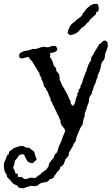

<svg xmlns="http://www.w3.org/2000/svg" viewBox="-107 -666 586 1002"><path d="M52.7 303.7 36.1 309.6Q32.2 309.6 24.4 313.5Q16.6 317.4 8.8 316.4Q-14.6 315.4 -16.6 301.8Q-33.2 297.9 -42 288.1Q-46.9 285.2 -48.8 280.3Q-50.8 275.4 -55.7 272.5Q-60.5 269.5 -62.5 265.1Q-64.5 260.7 -70.3 258.8Q-69.3 248 -76.7 238.8Q-84 229.5 -86.4 208.5Q-88.9 187.5 -81.5 173.8Q-74.2 160.2 -72.8 151.9Q-71.3 143.6 -64.9 141.1Q-58.6 138.7 -60.5 127Q-49.8 119.1 -41 111.8Q-32.2 104.5 -10.3 98.6Q11.7 92.8 18.6 98.6Q25.4 104.5 34.2 104.5Q43 104.5 47.9 106.4Q53.7 113.3 61 117.7Q68.4 122.1 70.3 124Q73.2 128.9 74.2 134.8Q75.2 140.6 77.1 146.5Q79.1 152.3 81.5 157.2Q84 162.1 84 167Q82 169.9 79.1 171.9Q76.2 173.8 73.2 176.3Q70.3 178.7 68.8 181.6Q67.4 184.6 61 185.5Q54.7 186.5 51.8 183.6Q48.8 180.7 41 180.7Q27.3 164.1 18.6 139.6Q-2 137.7 -8.8 146.5Q-15.6 155.3 -19 161.1Q-22.5 167 -29.3 172.9Q-31.2 192.4 -38.1 207Q-37.1 214.8 -33.2 219.7Q-29.3 224.6 -28.8 231.9Q-28.3 239.3 -23.4 238.8Q-18.6 238.3 -15.6 242.2Q-12.7 246.1 -13.2 250Q-13.7 253.9 -11.7 258.8Q2.9 255.9 7.3 258.8Q11.7 261.7 14.2 264.2Q16.6 266.6 22.5 268.6Q30.3 268.6 36.1 266.1Q42 263.7 51.8 261.7Q61.5 259.8 66.9 262.7Q72.3 265.6 81.5 259.8Q90.8 253.9 90.8 251Q100.6 248 104 243.7Q107.4 239.3 110.8 236.3Q114.3 233.4 116.2 232.4Q118.2 231.4 123 226.6Q127.9 221.7 131.8 221.7Q142.6 207 144.5 205.1Q146.5 203.1 147 201.7Q147.5 200.2 147 198.2Q146.5 196.3 148.4 190.9Q150.4 185.5 153.8 181.2Q157.2 176.8 162.1 169.9Q167 163.1 173.8 157.2Q175.8 147.5 178.7 140.6Q182.6 135.7 186.5 133.3Q190.4 130.9 192.9 123.5Q195.3 116.2 196.3 111.3Q199.2 97.7 204.1 89.8Q209 82 216.3 60.5Q223.6 39.1 228 31.2Q232.4 23.4 232.4 16.1Q232.4 8.8 226.6 2Q205.1 -20.5 209 -37.1Q203.1 -44.9 200.2 -55.7Q197.3 -66.4 189.5 -73.2Q190.4 -80.1 186.5 -85Q182.6 -89.8 178.7 -100.1Q174.8 -110.4 170.9 -115.7Q167 -121.1 165.5 -127.4Q164.1 -133.8 161.6 -136.2Q159.2 -138.7 157.2 -141.6Q158.2 -147.5 155.3 -156.2Q150.4 -162.1 147.9 -170.4Q145.5 -178.7 141.6 -188.5Q133.8 -195.3 133.8 -197.3Q135.7 -205.1 124 -212.9Q117.2 -241.2 108.4 -253.9Q109.4 -263.7 103.5 -268.6Q97.7 -273.4 99.6 -284.2Q95.7 -286.1 90.8 -295.4Q85.9 -304.7 85 -306.6Q80.1 -312.5 68.4 -333Q63.5 -337.9 63 -341.8Q62.5 -345.7 54.2 -352.5Q45.9 -359.4 44.9 -367.2Q33.2 -369.1 22 -364.7Q10.7 -360.4 5.4 -360.8Q0 -361.3 -6.8 -368.2Q-7.8 -375 -6.3 -379.4Q-4.9 -383.8 -3.9 -388.7Q16.6 -399.4 23.4 -400.4Q35.2 -400.4 66.4 -411.1Q78.1 -408.2 93.8 -414.6Q109.4 -420.9 117.2 -421.4Q125 -421.9 135.3 -419.9Q145.5 -418 154.8 -422.4Q164.1 -426.8 170.9 -426.8Q177.7 -426.8 184.6 -424.8Q198.2 -407.2 186.5 -398.9Q174.8 -390.6 166.5 -391.1Q158.2 -391.6 154.3 -387.7Q152.3 -382.8 155.3 -378.4Q158.2 -374 152.3 -373Q167 -349.6 170.4 -335Q173.8 -320.3 178.7 -317.4Q183.6 -314.5 186.5 -308.6Q183.6 -297.9 191.9 -290Q200.2 -282.2 202.1 -275.4Q204.1 -268.6 203.6 -262.7Q203.1 -256.8 204.1 -252Q210.9 -236.3 214.8 -226.6Q218.8 -216.8 224.6 -209Q230.5 -201.2 230 -200.2Q229.5 -199.2 229.5 -197.3Q235.4 -192.4 236.8 -188.5Q238.3 -184.6 241.2 -179.2Q244.1 -173.8 247.6 -166.5Q251 -159.2 253.4 -152.3Q255.9 -145.5 261.7 -138.7Q259.8 -128.9 263.7 -124Q267.6 -119.1 271.5 -114.3Q276.4 -113.3 277.8 -116.7Q279.3 -120.1 282.7 -126.5Q286.1 -132.8 288.1 -146Q290 -159.2 296.9 -167Q294.9 -177.7 299.8 -183.1Q304.7 -188.5 303.7 -199.2Q308.6 -201.2 309.6 -204.6Q310.5 -208 313.5 -210Q311.5 -217.8 316.4 -223.6Q321.3 -229.5 323.2 -239.7Q325.2 -250 327.1 -254.9Q329.1 -259.8 330.6 -263.2Q332 -266.6 334 -271Q335.9 -275.4 336.4 -279.3Q336.9 -283.2 340.8 -289.1Q344.7 -294.9 345.2 -300.3Q345.7 -305.7 349.1 -313Q352.5 -320.3 352.1 -321.8Q351.6 -323.2 351.6 -324.2Q357.4 -331.1 358.9 -336.9Q360.4 -342.8 366.2 -346.7Q368.2 -351.6 368.7 -357.9Q369.1 -364.3 371.1 -369.1Q381.8 -383.8 381.8 -385.3Q381.8 -386.7 387.2 -396Q392.6 -405.3 398.9 -415Q405.3 -424.8 410.2 -435.5Q415 -436.5 418.9 -440.4Q422.9 -444.3 430.2 -450.7Q437.5 -457 447.3 -452.1Q456.1 -443.4 455.1 -440.9Q454.1 -438.5 454.1 -435.5Q459 -428.7 449.7 -405.8Q440.4 -382.8 440.4 -378.9V-372.1Q440.4 -356.4 423.8 -339.8Q419.9 -326.2 418.9 -316.4Q415 -294.9 408.2 -285.2Q406.2 -277.3 404.8 -276.4Q403.3 -275.4 402.8 -272.9Q402.3 -270.5 402.8 -266.6Q403.3 -262.7 399.9 -257.8Q396.5 -252.9 396 -248.5Q395.5 -244.1 393.6 -240.2Q391.6 -236.3 391.1 -232.9Q390.6 -229.5 388.7 -225.6Q383.8 -220.7 382.8 -215.3Q381.8 -210 378.9 -200.7Q376 -191.4 373.5 -187Q371.1 -182.6 372.1 -176.8Q357.4 -160.2 357.4 -146.5Q357.4 -132.8 355 -127.9Q352.5 -123 350.1 -117.7Q347.7 -112.3 345.7 -103.5Q343.8 -94.7 339.4 -85Q335 -75.2 335.4 -69.8Q335.9 -64.5 335 -58.6Q328.1 -46.9 328.6 -43.5Q329.1 -40 327.6 -35.6Q326.2 -31.2 325.2 -25.4Q325.2 -15.6 318.4 -7.3Q311.5 1 308.1 11.2Q304.7 21.5 301.8 26.4Q290 51.8 288.1 71.3Q284.2 73.2 283.2 77.1Q282.2 81.1 277.3 83Q277.3 90.8 273.9 95.7Q270.5 100.6 267.6 105Q264.6 109.4 263.7 112.8Q262.7 116.2 260.7 118.7Q258.8 121.1 256.8 123Q254.9 125 253.4 128.4Q252 131.8 252.9 136.7Q253.9 146.5 231.4 168.9Q234.4 172.9 229.5 179.7Q224.6 198.2 208 205.1Q206.1 218.8 197.3 225.6Q188.5 232.4 183.6 244.1Q177.7 248 176.3 253.4Q174.8 258.8 169.9 264.6Q165 264.6 161.6 267.1Q158.2 269.5 152.3 268.6Q150.4 275.4 145.5 277.8Q140.6 280.3 136.7 285.2Q127.9 283.2 123 285.6Q118.2 288.1 110.4 288.1Q103.5 290 95.2 297.4Q86.9 304.7 74.2 305.7ZM395.5 -604.5 393.6 -591.8Q387.7 -586.9 383.3 -582Q378.9 -577.1 370.6 -570.8Q362.3 -564.5 354.5 -550.8Q346.7 -547.9 342.8 -541Q338.9 -534.2 333.5 -530.3Q328.1 -526.4 326.2 -524.9Q324.2 -523.4 321.3 -522Q318.4 -520.5 307.6 -507.3Q296.9 -494.1 282.2 -488.8Q267.6 -483.4 262.7 -482.9Q257.8 -482.4 254.9 -485.4Q252 -488.3 247.1 -490.2Q245.1 -496.1 247.1 -499.5Q249 -502.9 247.1 -506.8Q251 -509.8 252.9 -517.6Q254.9 -525.4 259.3 -530.8Q263.7 -536.1 265.1 -538.6Q266.6 -541 276.4 -548.8Q284.2 -552.7 286.6 -556.2Q289.1 -559.6 293 -563.5Q299.8 -567.4 302.2 -569.3Q304.7 -571.3 313 -577.6Q321.3 -584 322.3 -588.9Q323.2 -593.8 326.2 -597.2Q329.1 -600.6 333 -604.5Q336.9 -608.4 337.9 -613.3Q352.5 -628.9 366.2 -638.2Q379.9 -647.5 402.3 -645.5Q411.1 -627.9 407.2 -610.4Q403.3 -609.4 401.4 -604.5Q399.4 -599.6 395.5 -604.5Z"/></svg>

Font: Mountains of Christmas
Style: Bold
Weight: 700
Designer: Crystal Kluge
Foundry: Font Diner, Inc DBA Tart Workshop
Version: Version 1.002